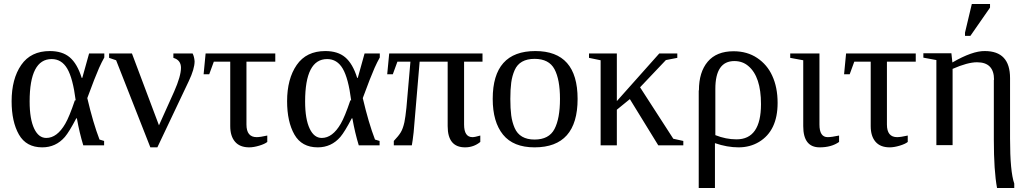

<svg xmlns="http://www.w3.org/2000/svg" viewBox="-20 -726 5137 959"><path d="M38 -221V-220Q38 -332 86 -401.5Q134 -471 229 -471Q291 -471 328 -440Q366 -408 388 -337H391L425 -459H501V-439Q488 -416 475 -387Q455 -342 416 -236Q445 -112 477 -29L500 -22V0H396Q377 -62 364 -135H361Q326 -68 304 -42Q259 10 191 10Q111 10 74.5 -54Q38 -118 38 -221ZM354 -225H358Q344 -335 316 -383Q288 -431 238 -431Q128 -431 128 -219Q128 -131 151 -83Q173 -37 211 -37Q265 -37 306 -108Q326 -142 354 -225Z M884 -388V-387Q884 -426 846 -437V-459H942Q950 -444 952 -420Q952 -382 923 -321L766 10H731L560 -425L525 -437V-459H639L774 -100L850 -269Q884 -346 884 -388Z M1225 10Q1178 10 1154 -18Q1130 -46 1130 -96V-418H1048L1025 -355H997L1007 -459H1355V-418H1211V-104Q1211 -41 1262 -41Q1280 -41 1315 -49V-17Q1303 -7 1275 1.5Q1247 10 1225 10Z M1414 -221V-220Q1414 -332 1462 -401.5Q1510 -471 1605 -471Q1667 -471 1704 -440Q1742 -408 1764 -337H1767L1801 -459H1877V-439Q1864 -416 1851 -387Q1831 -342 1792 -236Q1821 -112 1853 -29L1876 -22V0H1772Q1753 -62 1740 -135H1737Q1702 -68 1680 -42Q1635 10 1567 10Q1487 10 1450.5 -54Q1414 -118 1414 -221ZM1730 -225H1734Q1720 -335 1692 -383Q1664 -431 1614 -431Q1504 -431 1504 -219Q1504 -131 1527 -83Q1549 -37 1587 -37Q1641 -37 1682 -108Q1702 -142 1730 -225Z M2379 -17Q2346 10 2303 10Q2216 10 2216 -96V-418H2076Q2050 -107 2046 -65Q2041 -21 2037 0H1947V-22Q1971 -47 1982 -65.5Q1993 -84 2000 -116Q2005 -140 2010 -188L2030 -418H1965L1942 -355H1914L1924 -459H2390V-418H2298V-104Q2298 -41 2340 -41Q2352 -41 2379 -49Z M2654 -471Q2865 -471 2865 -232Q2865 10 2650 10Q2544 10 2492.5 -53.5Q2441 -117 2441 -232Q2441 -471 2654 -471ZM2777 -232Q2777 -329 2749.5 -380.5Q2722 -432 2650 -432Q2613 -432 2588 -418Q2563 -404 2550.5 -375.5Q2538 -347 2533.5 -313.5Q2529 -280 2529 -232Q2529 -183 2533.5 -149.5Q2538 -116 2550.5 -87Q2563 -58 2588 -43.5Q2613 -29 2650 -29Q2722 -29 2749.5 -81.5Q2777 -134 2777 -232Z M3061 -221 3273 -459H3363V-437L3306 -426L3177 -290L3343 -33L3393 -22V0H3268L3126 -231L3061 -178V0H2980V-425L2922 -437V-459H3061Z M3470 -274 3471 -275Q3471 -366 3515 -418Q3559 -470 3644 -470Q3712 -470 3762 -436.5Q3812 -403 3837 -348Q3864 -290 3864 -212Q3864 -73 3771 -17Q3726 10 3669 10Q3612 10 3551 -11V213H3470ZM3658 -30H3659Q3781 -30 3781 -206Q3781 -343 3718 -396Q3689 -421 3648 -421Q3553 -421 3553 -282V-51Q3606 -30 3658 -30Z M4074 10Q3992 10 3992 -96V-425L3927 -437V-459H4073V-104Q4073 -41 4114 -41Q4134 -41 4171 -49V-17Q4133 10 4074 10Z M4424 10Q4377 10 4353 -18Q4329 -46 4329 -96V-418H4247L4224 -355H4196L4206 -459H4554V-418H4410V-104Q4410 -41 4461 -41Q4479 -41 4514 -49V-17Q4502 -7 4474 1.5Q4446 10 4424 10Z M4944 -327 4945 -328Q4945 -415 4860 -415Q4813 -415 4738 -382V-1H4657V-426L4592 -438V-460H4732L4737 -414Q4837 -472 4899 -471Q5025 -471 5025 -336V-34Q5025 131 5046 191V213H4960Q4944 127 4944 -28ZM4800 -547V-563L4834 -706H4925V-688L4827 -547Z"/></svg>

Font: Libra Serif Modern
Style: Regular
Weight: 400
Designer: Stefan Peev, Context Ltd
Foundry: Stefan Peev, Context Ltd
Version: Version 1.000